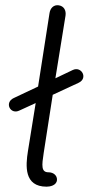

<svg xmlns="http://www.w3.org/2000/svg" viewBox="-20 -696 333 721"><path d="M194 -20C195 -36 182 -49 162 -49C134 -49 137 -75 144 -121L178 -340L275 -385C312 -402 286 -449 253 -433L188 -402L226 -637C229 -657 220 -673 201 -676C182 -679 169 -666 166 -647L123 -371L32 -328C-5 -311 19 -264 53 -281L114 -309L85 -129C76 -73 70 5 155 5C167 5 192 1 194 -20Z"/></svg>

Font: SN Pro Light
Style: Italic
Weight: 300
Italic angle: -8.99998°
Designer: Tobias Whetton
Foundry: Supernotes
Version: Version 1.001;Glyphs 3.2 (3249)